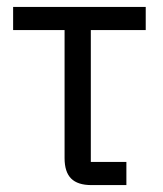

<svg xmlns="http://www.w3.org/2000/svg" viewBox="-20 -536 472 556"><path d="M346 0H245Q205 0 186 -19Q167 -38 167 -78V-449H18V-516H402V-449H243V-67H346Z"/></svg>

Font: IBM Plex Sans Condensed
Style: Regular
Weight: 400
Width: 3
Designer: Mike Abbink, Paul van der Laan, Pieter van Rosmalen
Foundry: Bold Monday
Version: Version 3.201